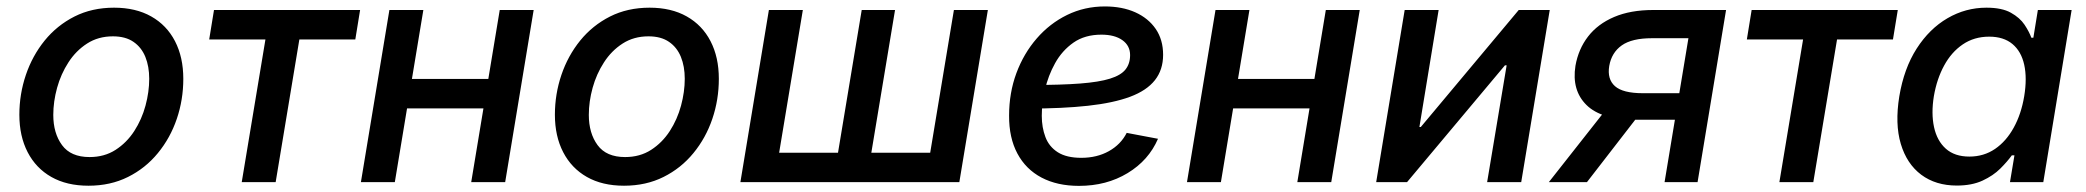

<svg xmlns="http://www.w3.org/2000/svg" viewBox="-20 -574 6574 605"><path d="M258.8 11.2Q190.4 11.2 141.8 -16.4Q93.3 -43.9 67.1 -94.5Q41 -145 41 -212.4Q41 -277.3 61.5 -337.9Q82 -398.4 120.8 -446.3Q159.7 -494.1 214.8 -522Q270 -549.8 339.4 -549.8Q407.7 -549.8 456.5 -522.2Q505.4 -494.6 531.5 -444.1Q557.6 -393.6 557.6 -325.7Q557.6 -259.8 537.1 -199.5Q516.6 -139.2 477.5 -91.6Q438.5 -43.9 383.3 -16.4Q328.1 11.2 258.8 11.2ZM262.2 -79.1Q309.1 -79.1 344.2 -101.8Q379.4 -124.5 403.1 -161.1Q426.8 -197.8 438.5 -241.2Q450.2 -284.7 450.2 -325.7Q450.2 -364.7 438 -394.8Q425.8 -424.8 400.6 -442.1Q375.5 -459.5 335.9 -459.5Q289.6 -459.5 254.4 -436.8Q219.2 -414.1 195.6 -377.4Q171.9 -340.8 159.9 -297.4Q147.9 -253.9 147.9 -211.9Q147.9 -154.3 175.5 -116.7Q203.1 -79.1 262.2 -79.1Z M741.7 0 816.4 -449.7H639.2L654.3 -542.5H1114.7L1099.6 -449.7H923.3L848.6 0Z M1545.4 -325.2 1529.8 -232.4H1235.4L1250.5 -325.2ZM1314 -542.5 1224.1 0H1117.2L1207 -542.5ZM1661.6 -542.5 1571.8 0H1464.8L1554.7 -542.5Z M1946.3 11.2Q1877.9 11.2 1829.3 -16.4Q1780.8 -43.9 1754.6 -94.5Q1728.5 -145 1728.5 -212.4Q1728.5 -277.3 1749 -337.9Q1769.5 -398.4 1808.3 -446.3Q1847.2 -494.1 1902.3 -522Q1957.5 -549.8 2026.9 -549.8Q2095.2 -549.8 2144 -522.2Q2192.9 -494.6 2219 -444.1Q2245.1 -393.6 2245.1 -325.7Q2245.1 -259.8 2224.6 -199.5Q2204.1 -139.2 2165 -91.6Q2126 -43.9 2070.8 -16.4Q2015.6 11.2 1946.3 11.2ZM1949.7 -79.1Q1996.6 -79.1 2031.7 -101.8Q2066.9 -124.5 2090.6 -161.1Q2114.3 -197.8 2126 -241.2Q2137.7 -284.7 2137.7 -325.7Q2137.7 -364.7 2125.5 -394.8Q2113.3 -424.8 2088.1 -442.1Q2063 -459.5 2023.4 -459.5Q1977.1 -459.5 1941.9 -436.8Q1906.7 -414.1 1883.1 -377.4Q1859.4 -340.8 1847.4 -297.4Q1835.4 -253.9 1835.4 -211.9Q1835.4 -154.3 1863 -116.7Q1890.6 -79.1 1949.7 -79.1Z M2402.8 -542.5H2509.8L2435.1 -92.8H2620.6L2695.3 -542.5H2800.3L2725.6 -92.8H2911.1L2985.8 -542.5H3092.8L3002.9 0H2313Z M3379.9 11.7Q3311.5 11.7 3262 -14.4Q3212.4 -40.5 3185.8 -90.3Q3159.2 -140.1 3159.7 -210Q3159.7 -281.2 3182.6 -343.3Q3205.6 -405.3 3246.6 -452.6Q3287.6 -500 3342.5 -526.9Q3397.5 -553.7 3461.4 -553.7Q3516.1 -553.7 3557.4 -535.2Q3598.6 -516.6 3621.8 -482.7Q3645 -448.7 3645 -401.4Q3645 -354 3619.1 -321.3Q3593.3 -288.6 3540.8 -269Q3488.3 -249.5 3408.2 -240.7Q3328.1 -231.9 3219.7 -231.9L3232.9 -306.2Q3323.7 -306.2 3383.5 -310.8Q3443.4 -315.4 3477.8 -326.2Q3512.2 -336.9 3526.6 -355.2Q3541 -373.5 3541 -400.4Q3541 -430.2 3516.6 -447.5Q3492.2 -464.8 3450.7 -464.8Q3398.4 -464.8 3362.5 -439.7Q3326.7 -414.6 3304.7 -375Q3282.7 -335.4 3272.7 -291.3Q3262.7 -247.1 3262.7 -209Q3262.7 -172.4 3274.2 -142.1Q3285.6 -111.8 3313.2 -94.2Q3340.8 -76.7 3387.2 -76.7Q3436.5 -76.7 3474.1 -97.7Q3511.7 -118.7 3530.3 -155.3L3628.9 -136.7Q3599.6 -68.8 3533.2 -28.6Q3466.8 11.7 3379.9 11.7Z M4148.4 -325.2 4132.8 -232.4H3838.4L3853.5 -325.2ZM3917 -542.5 3827.1 0H3720.2L3810.1 -542.5ZM4264.6 -542.5 4174.8 0H4067.9L4157.7 -542.5Z M4773.4 0H4666L4727.5 -368.2H4722.2L4413.6 0H4316.4L4406.2 -542.5H4513.2L4452.6 -173.8H4457L4765.6 -542.5H4863.3Z M5329.1 0H5225.1L5300.3 -453.6H5185.5Q5122.1 -453.6 5090.1 -430.9Q5058.1 -408.2 5050.8 -366.2Q5043.9 -324.7 5068.8 -302.5Q5093.8 -280.3 5156.7 -280.3H5315.4L5301.8 -196.8H5133.3Q5025.9 -196.8 4979 -243.2Q4932.1 -289.6 4944.3 -366.7Q4953.6 -419.4 4984.1 -459Q5014.6 -498.5 5066.2 -520.5Q5117.7 -542.5 5189.5 -542.5H5418.9ZM4980.5 0H4860.4L5054.2 -246.1H5170.9Z M5586.9 0 5661.6 -449.7H5484.4L5499.5 -542.5H5960L5944.8 -449.7H5768.6L5693.8 0Z M6146 10.7Q6079.6 10.7 6033.9 -23.4Q5988.3 -57.6 5969.5 -120.6Q5950.7 -183.6 5964.8 -270.5Q5979.5 -358.4 6019.5 -420.9Q6059.6 -483.4 6116.7 -516.6Q6173.8 -549.8 6239.3 -549.8Q6288.1 -549.8 6316.4 -533.9Q6344.7 -518.1 6359.4 -496.1Q6374 -474.1 6380.9 -455.1H6387.2L6401.4 -542.5H6507.8L6418.5 0H6313.5L6327.6 -84.5H6319.3Q6305.2 -64.9 6283 -42.7Q6260.7 -20.5 6227.1 -4.9Q6193.4 10.7 6146 10.7ZM6185.5 -80.6Q6231 -80.6 6266.4 -104.7Q6301.8 -128.9 6325.4 -171.9Q6349.1 -214.8 6358.4 -271Q6367.7 -327.6 6358.4 -369.9Q6349.1 -412.1 6321.3 -435.3Q6293.5 -458.5 6248 -458.5Q6200.7 -458.5 6164.8 -434.1Q6128.9 -409.7 6106 -367.4Q6083 -325.2 6073.7 -271Q6064.9 -216.8 6074.2 -173.6Q6083.5 -130.4 6111.3 -105.5Q6139.2 -80.6 6185.5 -80.6Z"/></svg>

Font: Inter 16pt Medium
Style: Italic
Weight: 500
Italic angle: -9.3988°
Version: Version 4.001;git-66647c0bb